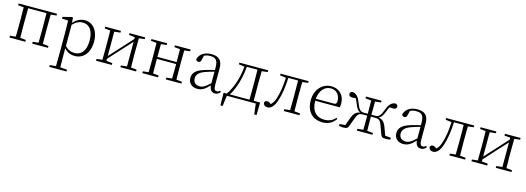

<svg xmlns="http://www.w3.org/2000/svg" viewBox="3 -1514 7573 2766"><g transform="rotate(15 3790.0 -131.0)"><path d="M46 -482 131 -473 133 -283V-226L131 -36L46 -27V0H282V-27L197 -36L195 -226V-283L197 -477H470L472 -283V-226L470 -36L385 -27V0H620V-27L534 -36L532 -226V-283L534 -472L619 -482V-508H46Z M1022 14C1150 14 1239 -91 1239 -259C1239 -418 1154 -522 1033 -522C974 -522 911 -497 860 -436L856 -511L843 -519L706 -485V-459L799 -455C801 -405 802 -347 802 -278V32L800 225L709 233V260H966V233L864 225L862 32V-59C911 -2 969 14 1022 14ZM863 -408C918 -465 965 -482 1013 -482C1107 -482 1173 -406 1173 -257C1173 -92 1098 -27 1009 -27C956 -27 911 -43 863 -92Z M1700 -482 1789 -472V-445L1622 -262L1482 -109V-472L1572 -482V-508H1337V-482L1422 -473L1424 -283V-226L1422 -36L1337 -27V0H1572V-27L1482 -36V-67L1645 -246L1789 -403V-36L1700 -27V0H1934V-27L1849 -36L1847 -226V-283L1849 -472L1934 -482V-508H1700Z M2377 -482 2462 -473C2463 -419 2464 -341 2464 -282H2176L2178 -472L2262 -482V-508H2027V-482L2112 -473L2114 -283V-226L2112 -36L2027 -27V0H2262V-27L2178 -36C2177 -91 2176 -175 2176 -252H2464C2464 -175 2463 -90 2462 -36L2377 -27V0H2611V-27L2526 -36L2524 -226V-283L2526 -472L2611 -482V-508H2377Z M3111 13C3143 13 3171 -1 3191 -30L3176 -46C3160 -31 3148 -25 3131 -25C3101 -25 3085 -44 3085 -113V-354C3085 -473 3030 -522 2921 -522C2819 -522 2748 -476 2726 -397C2730 -377 2743 -366 2763 -366C2784 -366 2797 -375 2803 -402L2820 -472C2850 -486 2879 -492 2908 -492C2988 -492 3026 -463 3026 -350V-314C2980 -303 2930 -290 2883 -276C2759 -239 2713 -188 2713 -114C2713 -31 2772 14 2849 14C2920 14 2965 -19 3027 -85C3033 -23 3060 13 3111 13ZM3026 -117C2957 -51 2918 -30 2873 -30C2814 -30 2775 -62 2775 -125C2775 -175 2806 -217 2895 -249C2935 -264 2981 -277 3026 -289Z M3339 -482 3424 -471C3409 -303 3359 -145 3278 -30H3231L3234 158H3267L3288 0H3719L3739 158H3773L3776 -30H3681L3679 -226V-283L3681 -472L3768 -482V-508H3339ZM3617 -30H3324C3351 -71 3373 -117 3390 -164C3427 -261 3449 -368 3458 -477H3617L3619 -283V-226Z M4221 0H4371V-27L4286 -36C4285 -91 4284 -172 4284 -226V-283C4284 -336 4285 -417 4286 -472L4371 -482V-508H3953V-482L4042 -471C4037 -342 4020 -230 3989 -143C3972 -96 3954 -68 3927 -47C3908 -65 3892 -75 3873 -75C3852 -75 3839 -66 3831 -47C3831 -12 3857 10 3893 10C3946 10 3991 -32 4023 -132C4053 -222 4072 -342 4077 -478H4222L4224 -283V-226L4222 -36L4137 -27V0Z M4718 14C4804 14 4868 -25 4912 -88L4897 -102C4854 -54 4801 -30 4731 -30C4618 -30 4537 -101 4536 -260H4902C4906 -275 4908 -296 4908 -320C4908 -435 4832 -522 4709 -522C4580 -522 4472 -416 4472 -252C4472 -73 4575 14 4718 14ZM4537 -290C4546 -413 4618 -491 4708 -491C4797 -491 4848 -425 4848 -341C4848 -306 4839 -290 4807 -290Z M5227 -482 5314 -472 5316 -275H5264C5209 -275 5184 -295 5147 -392C5113 -484 5080 -513 5024 -522C4999 -516 4986 -504 4986 -483C4986 -457 5004 -443 5039 -443C5059 -443 5074 -445 5088 -448C5099 -432 5109 -412 5121 -381C5146 -313 5169 -279 5207 -264C5148 -253 5117 -225 5088 -151L5046 -35L4960 -26V0C4981 4 5002 8 5021 8C5076 8 5093 -2 5105 -40L5153 -169C5179 -237 5201 -247 5265 -247H5316L5314 -36L5227 -27V0H5459V-27L5372 -36L5370 -247H5422C5485 -247 5508 -237 5533 -169L5581 -40C5594 -2 5610 8 5666 8C5684 8 5705 4 5727 0V-26L5640 -35L5598 -151C5570 -225 5539 -253 5480 -263C5518 -278 5540 -313 5566 -381C5577 -412 5586 -432 5598 -448C5612 -445 5627 -443 5647 -443C5682 -443 5700 -457 5700 -482C5700 -504 5687 -516 5662 -522C5606 -513 5573 -484 5539 -392C5502 -295 5479 -275 5423 -275H5370L5372 -472L5459 -482V-508H5227Z M6183 13C6215 13 6243 -1 6263 -30L6248 -46C6232 -31 6220 -25 6203 -25C6173 -25 6157 -44 6157 -113V-354C6157 -473 6102 -522 5993 -522C5891 -522 5820 -476 5798 -397C5802 -377 5815 -366 5835 -366C5856 -366 5869 -375 5875 -402L5892 -472C5922 -486 5951 -492 5980 -492C6060 -492 6098 -463 6098 -350V-314C6052 -303 6002 -290 5955 -276C5831 -239 5785 -188 5785 -114C5785 -31 5844 14 5921 14C5992 14 6037 -19 6099 -85C6105 -23 6132 13 6183 13ZM6098 -117C6029 -51 5990 -30 5945 -30C5886 -30 5847 -62 5847 -125C5847 -175 5878 -217 5967 -249C6007 -264 6053 -277 6098 -289Z M6691 0H6841V-27L6756 -36C6755 -91 6754 -172 6754 -226V-283C6754 -336 6755 -417 6756 -472L6841 -482V-508H6423V-482L6512 -471C6507 -342 6490 -230 6459 -143C6442 -96 6424 -68 6397 -47C6378 -65 6362 -75 6343 -75C6322 -75 6309 -66 6301 -47C6301 -12 6327 10 6363 10C6416 10 6461 -32 6493 -132C6523 -222 6542 -342 6547 -478H6692L6694 -283V-226L6692 -36L6607 -27V0Z M7299 -482 7388 -472V-445L7221 -262L7081 -109V-472L7171 -482V-508H6936V-482L7021 -473L7023 -283V-226L7021 -36L6936 -27V0H7171V-27L7081 -36V-67L7244 -246L7388 -403V-36L7299 -27V0H7533V-27L7448 -36L7446 -226V-283L7448 -472L7533 -482V-508H7299Z"/></g></svg>

Font: Noto Serif TC ExtraLight
Style: Regular
Weight: 200
Designer: Ryoko NISHIZUKA 西塚涼子 (kana & ideographs); Frank Grießhammer (Latin, Greek & Cyrillic); Wenlong ZHANG 张文龙 (bopomofo); San
Foundry: Adobe
Version: Version 2.001;hotconv 1.1.0;makeotfexe 2.6.0